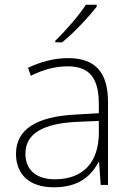

<svg xmlns="http://www.w3.org/2000/svg" viewBox="-20 -786 561 816"><path d="M391 -758V-766H345C318 -723 257 -653 215 -613V-606H244C296 -648 358 -715 391 -758ZM269 -539C208 -539 150 -522 99 -498L111 -464C166 -491 214 -504 268 -504C356 -504 400 -459 400 -345V-305L300 -299C139 -291 48 -238 48 -133C48 -44 105 10 209 10C314 10 367 -37 399 -98H401L408 0H439V-353C439 -482 382 -539 269 -539ZM304 -268 400 -272V-219C399 -101 338 -24 213 -24C134 -24 88 -64 88 -133C88 -221 168 -261 304 -268Z"/></svg>

Font: Noto Sans Sinhala ExtraLight
Style: Regular
Weight: 200
Designer: Jelle Bosma - Monotype Design Team
Foundry: Monotype Imaging Inc.
Version: Version 2.006